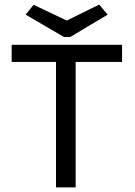

<svg xmlns="http://www.w3.org/2000/svg" viewBox="-20 -820 590 840"><path d="M225 0V-549H31V-624H514V-549H311V0ZM414 -800 451 -756 287 -658H260L92 -756L127 -799L272 -730Z"/></svg>

Font: Inconsolata SemiExpanded Medium
Style: Regular
Weight: 500
Width: 6
Monospace: yes
Designer: Raph Levien, Cyreal, Brenton Simpson
Foundry: Raph Levien, Cyreal, Google
Version: Version 3.001; ttfautohint (v1.8.2.53-6de2)